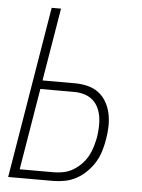

<svg xmlns="http://www.w3.org/2000/svg" viewBox="-53 -777 605 819"><g transform="rotate(5 250.0 -367.5)"><path d="M13 0 135 -735H175L123 -423H262Q290 -423 316.5 -416.5Q343 -410 363.5 -394.5Q384 -379 397 -356Q410 -333 415.5 -307Q421 -281 420.5 -253Q420 -225 415 -198Q411 -172 403.5 -147Q396 -122 382.5 -99Q369 -76 349 -56Q329 -36 305.5 -23Q282 -10 256 -5Q230 0 205 0ZM205 -37Q226 -37 247.5 -41.5Q269 -46 288 -57.5Q307 -69 323 -85.5Q339 -102 349.5 -121.5Q360 -141 366 -162Q372 -183 376 -203Q379 -225 380 -247Q381 -269 377.5 -290Q374 -311 365 -329.5Q356 -348 340.5 -361Q325 -374 304.5 -380Q284 -386 262 -386H117L59 -37Z"/></g></svg>

Font: Iosevka SS04 Extralight
Style: Italic
Weight: 200
Italic angle: -9°
Monospace: yes
Designer: Belleve Invis
Foundry: Belleve Invis
Version: Version 19.0.0; ttfautohint (v1.8.4)